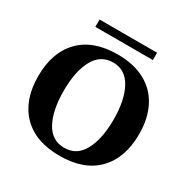

<svg xmlns="http://www.w3.org/2000/svg" viewBox="-187 -1006 1158 1182"><g transform="rotate(30 391.5 -415.0)"><path d="M186 -840H595V-788H186ZM33 -350Q33 -519 126 -614.5Q219 -710 392 -710Q506 -710 586.5 -666.5Q667 -623 708.5 -542Q750 -461 750 -350Q750 -181 657 -85.5Q564 10 392 10Q219 10 126 -85.5Q33 -181 33 -350ZM569 -350Q569 -487 524 -570Q479 -653 392 -653Q303 -653 258.5 -570.5Q214 -488 214 -350Q214 -212 258.5 -129.5Q303 -47 392 -47Q480 -47 524.5 -129.5Q569 -212 569 -350Z"/></g></svg>

Font: Trirong ExtraBold
Style: Regular
Weight: 800
Designer: Katatrad Team
Foundry: CadsonDemak
Version: Version 1.001